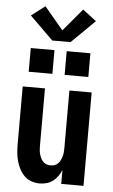

<svg xmlns="http://www.w3.org/2000/svg" viewBox="-64 -1016 627 1065"><g transform="rotate(5 250.0 -483.0)"><path d="M198 8Q175 8 152 0Q129 -8 112.5 -24.5Q96 -41 85 -62.5Q74 -84 68 -106.5Q62 -129 60 -152.5Q58 -176 58 -200V-520H182V-200Q182 -188 183 -176.5Q184 -165 187 -154Q190 -143 195 -132.5Q200 -122 208 -113.5Q216 -105 227 -101Q238 -97 250 -97Q262 -97 273 -101Q284 -105 292 -113.5Q300 -122 305 -132.5Q310 -143 313 -154Q316 -165 317 -176.5Q318 -188 318 -200V-520H442V0H318V-78Q311 -60 299.5 -43.5Q288 -27 272.5 -15Q257 -3 237.5 2.5Q218 8 198 8ZM284 -604V-736H416V-604ZM84 -604V-736H216V-604ZM199 -788 69 -916 145 -974 250 -849 355 -974 431 -916 301 -788Z"/></g></svg>

Font: Iosevka SS04 Extrabold
Style: Regular
Weight: 800
Monospace: yes
Designer: Belleve Invis
Foundry: Belleve Invis
Version: Version 19.0.0; ttfautohint (v1.8.4)